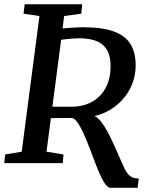

<svg xmlns="http://www.w3.org/2000/svg" viewBox="-20 -763 714 898"><path d="M497 115.5Q487.5 115.5 476.8 103.5Q466 91.5 454 66.8Q442 42 427.5 4Q414 -31.5 400.2 -67.5Q386.5 -103.5 372.5 -135Q358.5 -166.5 344.8 -187Q331 -207.5 318 -211Q304 -211 287.2 -211Q270.5 -211 253 -210.8Q235.5 -210.5 218 -210.5L197.5 -53.5L277 -40.5L273.5 0H0L4 -40.5L81.5 -53.5L164.5 -688L90 -699L95.5 -743H364.5L360 -699L280 -688L272.5 -630Q295 -631.5 318.8 -633.5Q342.5 -635.5 369 -635.5Q458 -635.5 511.8 -616Q565.5 -596.5 589.8 -557.5Q614 -518.5 614.5 -460.5Q615 -403.5 591.2 -354.2Q567.5 -305 524 -269.8Q480.5 -234.5 422 -220Q437.5 -213.5 453.2 -193.2Q469 -173 483 -146.8Q497 -120.5 508.2 -96Q519.5 -71.5 526.5 -55.5Q542 -20.5 552.5 4Q563 28.5 573 43.5Q583 58.5 596 65.2Q609 72 629 72L623.5 115.5ZM225 -264Q242 -264 264.2 -263.8Q286.5 -263.5 304.8 -263.8Q323 -264 328 -264Q368 -266.5 400 -281.5Q432 -296.5 454 -322.2Q476 -348 487.2 -383.2Q498.5 -418.5 497 -461Q495.5 -522.5 460.8 -553.2Q426 -584 347 -584Q340 -584 325.5 -583Q311 -582 294.8 -580.5Q278.5 -579 266 -577Z"/></svg>

Font: Merriweather 24pt Medium
Style: Italic
Weight: 500
Italic angle: -7.8°
Version: Version 2.101